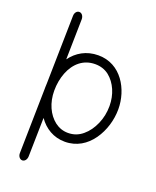

<svg xmlns="http://www.w3.org/2000/svg" viewBox="-165 -810 900 1109"><g transform="rotate(20 284.5 -256.0)"><path d="M109.4 203.6C124.5 204.1 136.7 189 137.2 169.4L142.1 -68.8C178.7 -16.1 233.9 18.6 303.7 18.6C376 18.6 432.6 -17.6 471.7 -72.8C510.3 -127.4 530.8 -196.8 530.8 -263.7C530.8 -383.8 457.5 -517.1 316.9 -517.1C242.7 -517.1 186.5 -482.4 149.4 -431.6L154.3 -679.7C154.3 -699.2 142.6 -714.8 127.4 -714.8C112.3 -715.3 100.1 -700.2 100.1 -680.7L91.8 -263.7C91.3 -255.4 90.8 -246.6 90.8 -238.3V-228L83 168.5C82.5 187.5 94.2 203.1 109.4 203.6ZM316.9 -462.9C349.6 -462.9 377.9 -453.6 401.9 -435.1C449.2 -397.5 476.6 -333.5 476.6 -263.7C476.6 -224.1 469.2 -187.5 454.1 -152.8C439 -118.2 418.9 -89.8 393.1 -68.4C367.2 -46.4 337.4 -35.6 303.7 -35.6C273.4 -35.6 246.6 -44.9 222.7 -63C175.3 -99.6 146 -163.6 146 -238.3C146 -278.3 152.8 -315.4 166 -349.6C192.9 -418 244.6 -462.9 316.9 -462.9Z"/></g></svg>

Font: Mikhak Light
Style: Regular
Weight: 300
Designer: Amin Abedi
Version: Version 3.2